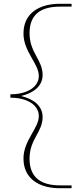

<svg xmlns="http://www.w3.org/2000/svg" viewBox="-20 -773 398 1014"><path d="M35 -275V-257C129 -257 185 -215 185 -160C185 -95 104 -32 104 64C104 176 194 221 295 221H358V206H297C202 206 136 169 136 65C136 -40 206 -74 205 -157C204 -215 156 -251 90 -266C156 -281 204 -317 205 -375C206 -458 136 -493 136 -598C136 -702 202 -738 297 -738H358V-753H295C194 -753 104 -708 104 -596C104 -500 185 -437 185 -372C185 -317 129 -275 35 -275Z"/></svg>

Font: Sprat Thin
Style: Regular
Weight: 100
Designer: Ethan Nakache
Foundry: Collletttivo
Version: Version 2.000;Glyphs 3.2 (3217)